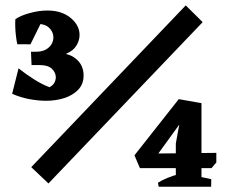

<svg xmlns="http://www.w3.org/2000/svg" viewBox="-20 -710 863 730"><path d="M108 -464.2 104.8 -513.2H115Q140.5 -513.2 155.1 -522Q169.8 -530.8 176.4 -543Q183 -555.2 183 -567.2Q183 -588.8 167.1 -604Q151.2 -619.2 123 -619.2Q110.5 -619.2 91.4 -615.8Q72.2 -612.2 57.2 -602L38.5 -637.2Q59 -651.2 93.8 -660.6Q128.5 -670 160 -670Q215 -670 248.8 -641.8Q282.5 -613.5 282.5 -577Q282.5 -556.5 270.4 -536.5Q258.2 -516.5 232 -506V-502ZM95.8 -541.5 45.8 -541.8Q43 -553.8 40.8 -571.9Q38.5 -590 38 -608Q37.5 -626 38.5 -637.2L145.8 -642.8ZM155.5 -326.8Q126 -326.8 91.2 -333.2Q56.5 -339.8 26.2 -353.5L50.5 -450.2Q79 -427.5 110.6 -407.6Q142.2 -387.8 168.2 -378.5Q181 -385 186.6 -395.4Q192.2 -405.8 192.2 -415.8Q192.2 -434 177.5 -448.2Q162.8 -462.5 133 -462.5H100L97.8 -513.2H104.8L200.8 -515L196.8 -505Q237.5 -511.2 267.6 -487.4Q297.8 -463.5 297.8 -422.8Q297.8 -390 277.2 -368.8Q256.8 -347.5 224.4 -337.1Q192 -326.8 155.5 -326.8ZM164.2 -12.5 98.8 -74.5 686.2 -689.5 750.5 -625.8ZM512 -70.8 491.2 -119.5 659.8 -333.2 697.5 -320.8 712.2 -274.2 692 -278.2 568.5 -107.8 547 -126 802.5 -128.8V-92.2L784.2 -70.8ZM583.5 0 580.5 -15.2Q595.2 -24.8 617.5 -33.9Q639.8 -43 658 -47.2L658.2 0ZM720.2 0 721.8 -41.8 783.2 -28.8 782.8 0ZM648.5 0V-164.5L668 -271.5L659 -333.2L746 -317.8V0Z"/></svg>

Font: Eczar
Style: Regular
Weight: 400
Designer: Vaibhav Singh
Foundry: Rosetta Type Foundry
Version: Version 2.000